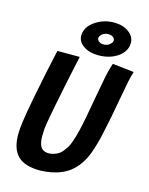

<svg xmlns="http://www.w3.org/2000/svg" viewBox="-129 -959 814 1046"><g transform="rotate(15 277.5 -436.5)"><path d="M368.7 -809.1Q350.1 -809.1 337.2 -799.8Q324.2 -790.5 320.8 -778.8Q320.3 -777.3 320.3 -774.9Q320.3 -764.2 330.3 -756.1Q340.3 -748 356.9 -748Q375 -748 388.2 -757.6Q401.4 -767.1 404.8 -778.8Q405.3 -780.3 405.3 -783.2Q405.3 -793.9 395.5 -801.5Q385.7 -809.1 368.7 -809.1ZM228.5 -778.8Q236.8 -820.8 282.2 -849.6Q327.6 -878.4 382.8 -878.4Q432.6 -878.4 465.8 -854.2Q499 -830.1 499 -793.5Q499 -786.1 497.6 -778.8Q489.7 -736.8 446.5 -710.2Q403.3 -683.6 344.7 -683.6Q293.5 -683.6 260.3 -706.3Q227.1 -729 227.1 -764.6Q227.1 -771.5 228.5 -778.8ZM433.6 -659.2Q454.1 -656.7 494.1 -652.3Q534.2 -647.9 554.7 -645.5Q546.9 -623 538.6 -583.5Q538.1 -581.1 537.4 -576.4Q536.6 -571.8 536.1 -569.3Q528.3 -530.3 516.8 -466.6Q505.4 -402.8 500.5 -378.4Q499.5 -373.5 497.6 -364Q495.6 -354.5 494.6 -349.6Q483.9 -295.4 476.3 -262.5Q468.8 -229.5 455.3 -187Q441.9 -144.5 423.6 -113.3Q405.3 -82 381.3 -59.1Q319.3 0.5 202.6 4.9Q112.3 4.9 73.5 -34.7Q34.7 -74.2 34.7 -153.8Q34.7 -183.6 40 -222.7Q46.9 -276.9 68.8 -388.2Q97.7 -535.6 123.5 -648.9H249.5Q217.3 -503.4 189.9 -362.8Q184.6 -335.9 176.8 -293.9Q166 -236.8 165 -218.8Q163.6 -182.1 163.6 -178.7Q163.6 -162.1 165.8 -149.4Q168 -136.7 173.6 -124.3Q179.2 -111.8 191.4 -105Q203.6 -98.1 221.7 -97.7Q237.8 -98.1 252 -103Q266.1 -107.9 277.1 -114.7Q288.1 -121.6 298.1 -134.3Q308.1 -147 315.4 -158.4Q322.8 -169.9 329.8 -189.2Q336.9 -208.5 341.6 -223.4Q346.2 -238.3 351.8 -262.9Q357.4 -287.6 361.1 -304.7Q364.7 -321.8 370.1 -350.6Q374.5 -373.5 387.7 -447.8Q400.9 -522 410.2 -569.3Q419.9 -620.6 433.6 -659.2Z"/></g></svg>

Font: Fantasque Sans Mono
Style: Bold Italic
Weight: 700
Italic angle: -11°
Monospace: yes
Designer: Jany Belluz
Version: Version 1.7.1